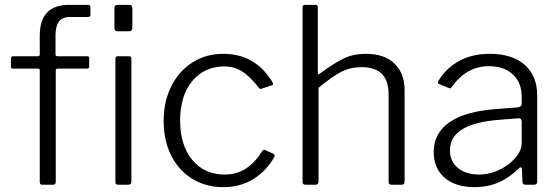

<svg xmlns="http://www.w3.org/2000/svg" viewBox="-20 -762 2310 792"><path d="M348 -521V-487Q348 -479 339 -479H218Q210 -479 210 -471V-13Q210 0 200 0H154Q144 0 144 -12V-471Q144 -479 138 -479H33Q25 -479 25 -487V-521Q25 -530 34 -530H136Q141 -530 142.5 -532Q144 -534 144 -539V-615Q144 -742 265 -742H343Q353 -742 353 -732V-701Q353 -692 343 -692H269Q237 -692 223 -673Q209 -654 209 -616V-538Q209 -530 217 -530H340Q348 -530 348 -521ZM526 -651Q526 -642 523 -637.5Q520 -633 511 -633H465Q457 -633 454.5 -637Q452 -641 452 -649V-727Q452 -742 465 -742H513Q526 -742 526 -728ZM522 -15Q522 -6 519 -3Q516 0 506 0H469Q462 0 459 -2.5Q456 -5 456 -12V-518Q456 -525 458.5 -527.5Q461 -530 467 -530H511Q517 -530 519.5 -527.5Q522 -525 522 -518Z M1104 -423Q1107 -417 1106.5 -414.5Q1106 -412 1101 -410L1059 -396Q1058 -395 1055 -395Q1051 -395 1047 -401Q1011 -447 978.5 -467.5Q946 -488 906 -488Q823 -488 773 -427.5Q723 -367 723 -265Q723 -163 773 -102.5Q823 -42 907 -42Q956 -42 993.5 -66Q1031 -90 1062 -139Q1068 -147 1074 -143L1109 -127Q1115 -124 1112 -115Q1079 -57 1025.5 -23.5Q972 10 901 10Q829 10 773 -24.5Q717 -59 686 -121Q655 -183 655 -263Q655 -343 686.5 -406Q718 -469 774 -504.5Q830 -540 901 -540Q1033 -540 1104 -423Z M1228 -12V-731Q1228 -742 1238 -742H1281Q1291 -742 1291 -732V-462Q1291 -450 1300 -459Q1360 -503 1399.5 -521.5Q1439 -540 1488 -540Q1566 -540 1607.5 -499.5Q1649 -459 1649 -390V-13Q1649 0 1637 0H1595Q1583 0 1583 -12V-373Q1583 -485 1472 -485Q1426 -485 1388.5 -466Q1351 -447 1294 -400V-12Q1294 0 1281 0H1240Q1228 0 1228 -12Z M1938 10Q1859 10 1814 -29Q1769 -68 1769 -135Q1769 -213 1834.5 -258Q1900 -303 2026 -312L2115 -319Q2132 -321 2132 -334V-363Q2132 -421 2095.5 -455Q2059 -489 1997 -489Q1905 -489 1844 -404Q1841 -399 1838 -398Q1835 -397 1831 -399L1790 -416Q1786 -418 1786 -421Q1786 -425 1789 -429Q1820 -481 1874 -510.5Q1928 -540 2000 -540Q2093 -540 2144.5 -494.5Q2196 -449 2196 -368V-13Q2196 0 2184 0H2147Q2135 0 2135 -13L2133 -65Q2131 -72 2128 -72Q2125 -72 2120 -67Q2080 -28 2035.5 -9Q1991 10 1938 10ZM2117 -274 2042 -268Q1836 -253 1836 -142Q1836 -96 1869 -69Q1902 -42 1957 -42Q1990 -42 2022 -54Q2054 -66 2080 -86Q2132 -129 2132 -171V-259Q2132 -276 2117 -274Z"/></svg>

Font: Libre Franklin Light
Style: Regular
Weight: 300
Designer: Pablo Impallari, Rodrigo Fuenzalida
Foundry: Impallari Type
Version: Version 1.002; ttfautohint (v1.5)